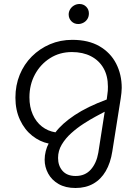

<svg xmlns="http://www.w3.org/2000/svg" viewBox="-20 -722 696 959"><path d="M357 217Q307 217 272.5 197Q238 177 220.5 144.5Q203 112 203 76Q203 55 208.5 33Q214 11 223 -5Q179 -14 141 -44Q103 -74 80 -123Q57 -172 57 -234Q57 -296 78.5 -348.5Q100 -401 139 -440Q178 -479 229.5 -501Q281 -523 341 -523Q422 -523 477 -491Q532 -459 560 -404.5Q588 -350 588 -283Q588 -271 586.5 -258Q585 -245 583 -231L541 34Q532 92 508 133Q484 174 446 195.5Q408 217 357 217ZM358 157Q405 157 433.5 125Q462 93 471 41L503 -164Q486 -155 458 -140Q430 -125 397.5 -104Q365 -83 336 -57Q307 -31 288.5 0Q270 31 270 67Q270 106 292.5 131.5Q315 157 358 157ZM257 -61Q290 -105 353 -147Q416 -189 513 -225L516 -248Q518 -259 518.5 -269Q519 -279 519 -289Q519 -343 497 -381.5Q475 -420 434.5 -441Q394 -462 339 -462Q278 -462 230 -431.5Q182 -401 154.5 -350Q127 -299 127 -236Q127 -188 143.5 -150.5Q160 -113 189.5 -90Q219 -67 257 -61ZM371 -602Q350 -602 336.5 -616Q323 -630 323 -650Q323 -663 330 -675Q337 -687 349.5 -694.5Q362 -702 377 -702Q397 -702 410.5 -688.5Q424 -675 424 -655Q424 -639 416.5 -627Q409 -615 396.5 -608.5Q384 -602 371 -602Z"/></svg>

Font: MuseoModerno Light
Style: Italic
Weight: 300
Italic angle: -9°
Designer: Pablo Cosgaya, Héctor Gatti, Marcela Romero, and the Authors of The MuseoModerno Project.
Foundry: Omnibus-Type Team
Version: Version 1.003